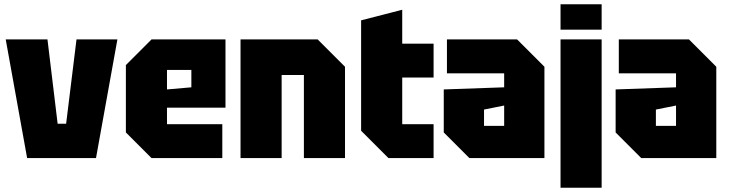

<svg xmlns="http://www.w3.org/2000/svg" viewBox="-20 -746 3438 906"><path d="M108 0 7 -560H204L252 -162H292L341 -560H534L433 0Z M574 -121V-439L695 -560H1044V-238H768V-160H1029V0H695ZM768 -324 883 -334V-416H768Z M1115 0V-560H1479L1608 -431V0H1414V-392H1309V0Z M1684 -650 1878 -700V-540H2026V-380H1878V-160H2026V0H1813L1684 -129Z M2074 -121V-324L2359 -334V-400H2089V-560H2420L2549 -431V0H2195ZM2264 -229V-152H2359V-248Z M2625 140V-560H2819V140ZM2625 -606V-726H2819V-606Z M2885 -121V-324L3170 -334V-400H2900V-560H3231L3360 -431V0H3006ZM3075 -229V-152H3170V-248Z"/></svg>

Font: Tektur SemiCondensed ExtraBold
Style: Regular
Weight: 800
Width: 4
Designer: Adam Jagosz
Foundry: Adam Jagosz
Version: Version 1.005;gftools[0.9.30]